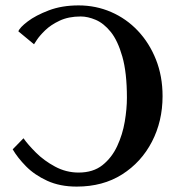

<svg xmlns="http://www.w3.org/2000/svg" viewBox="-20 -679 654 711"><path d="M106 -515 48 -563Q53 -577 82.5 -599.5Q112 -622 160.5 -640.5Q209 -659 271 -659Q335 -659 391.5 -634.5Q448 -610 490.5 -565Q533 -520 557.5 -458.5Q582 -397 582 -323Q582 -230 542.5 -154Q503 -78 432 -33Q361 12 264 12Q202 12 155 -9.5Q108 -31 76.5 -63Q45 -95 27 -126L67 -167Q83 -144 113 -114Q143 -84 184 -62Q225 -40 271 -40Q325 -40 359.5 -67.5Q394 -95 414 -138Q434 -181 442 -228.5Q450 -276 450 -317Q450 -410 433 -469.5Q416 -529 390 -561Q364 -593 334.5 -605.5Q305 -618 279 -618Q234 -618 201 -602.5Q168 -587 147 -566.5Q126 -546 116 -530.5Q106 -515 106 -515Z"/></svg>

Font: Libertinus Serif SemiBold
Style: Regular
Weight: 600
Designer: Philipp H. Poll, Khaled Hosny
Foundry: Caleb Maclennan
Version: Version 7.051;RELEASE